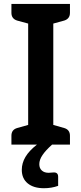

<svg xmlns="http://www.w3.org/2000/svg" viewBox="-20 -742 417 985"><path d="M253.4 -621.1V-101.1L310.1 -85Q338.9 -76.2 338.9 -45.4V0H124.5H38.6V-45.9Q38.6 -76.2 67.4 -85L124.5 -101.1V-621.1L67.4 -636.7Q38.6 -646 38.6 -676.3V-721.7H253.4H338.9V-676.3Q338.9 -646 310.1 -636.7ZM91.8 129.4Q91.8 94.7 110.6 63Q129.4 31.2 169.4 0H247.1Q214.8 28.8 198.2 53.2Q181.6 77.6 181.6 100.1Q181.6 121.1 194.6 132.8Q207.5 144.5 229.5 144.5Q238.8 144.5 248.5 143.1Q251.5 142.6 256.8 142.6Q278.3 142.6 278.3 165V211.4Q244.6 223.6 205.6 223.6Q152.3 223.6 122.1 198.7Q91.8 173.8 91.8 129.4Z"/></svg>

Font: Lycee Sans SemiBold
Style: Regular
Weight: 600
Designer: Justin Alvin
Foundry: Alkove Design
Version: Version 1.030